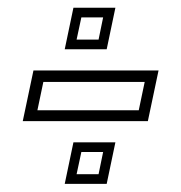

<svg xmlns="http://www.w3.org/2000/svg" viewBox="-20 -544 458 485"><path d="M37.5 -238 64.5 -366H380.5L353.5 -238ZM74.5 -265.5H330.5L345.5 -337H89.5ZM143.5 -79.5 165.5 -184.5H271.5L249.5 -79.5ZM173.5 -104H229L240.5 -160H185.5ZM143.5 -419.5 165.5 -524.5H271.5L249.5 -419.5ZM173.5 -444H229L240.5 -500H185.5Z"/></svg>

Font: Tourney Expanded Light
Style: Italic
Weight: 300
Width: 7
Italic angle: -12°
Designer: Tyler Finck
Foundry: Etcetera Type Co
Version: Version 1.010; ttfautohint (v1.8.3)